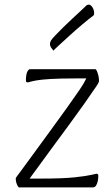

<svg xmlns="http://www.w3.org/2000/svg" viewBox="-20 -810 486 830"><path d="M62 0Q60 0 56.5 -6Q53 -12 50.5 -20.5Q48 -29 48 -39Q48 -41 55.5 -51Q63 -61 69 -69Q95 -104 129 -151Q163 -198 199.5 -247.5Q236 -297 268 -342Q300 -387 322 -419Q335 -438 342.5 -451Q350 -464 353 -471Q340 -471 328.5 -471Q317 -471 306 -471Q238 -471 198 -468.5Q158 -466 138.5 -462.5Q119 -459 111 -456.5Q103 -454 100 -454Q96 -454 94 -455.5Q92 -457 92 -464Q92 -476 94 -487Q96 -498 100.5 -504.5Q105 -511 110 -511H392Q395 -511 398.5 -503.5Q402 -496 405 -484.5Q408 -473 408 -460Q408 -456 403.5 -448Q399 -440 391 -429Q373 -402 342.5 -359Q312 -316 276 -267Q240 -218 204.5 -170Q169 -122 141 -83Q132 -71 124 -60Q116 -49 108 -38Q122 -38 134.5 -38Q147 -38 158 -38Q252 -38 303 -43.5Q354 -49 374.5 -54Q395 -59 397 -59Q401 -59 403 -57Q405 -55 405 -49Q405 -38 402.5 -26.5Q400 -15 395 -7.5Q390 0 382 0ZM211 -591Q210 -593 203 -601.5Q196 -610 196 -620Q196 -624 197.5 -628Q199 -632 201 -636Q205 -642 219.5 -657.5Q234 -673 254 -692.5Q274 -712 294.5 -731Q315 -750 330.5 -764.5Q346 -779 351 -784Q355 -788 358 -789Q361 -790 364 -790Q370 -790 375.5 -784Q381 -778 384 -769.5Q387 -761 387 -755Q387 -751 386.5 -748Q386 -745 384 -743Q365 -729 336.5 -705Q308 -681 280 -655.5Q252 -630 232.5 -612Q213 -594 211 -591Z"/></svg>

Font: Briem Hand Thin
Style: Regular
Weight: 100
Designer: Gunnlaugur SE Briem, Eben Sorkin
Foundry: Sorkin Type Co.
Version: Version 1.003